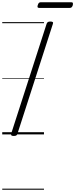

<svg xmlns="http://www.w3.org/2000/svg" viewBox="-20 -1204 674 1720"><path d="M103 14Q89 14 83 9.5Q77 5 80 -6L398 -992Q402 -1002 409 -1006.5Q416 -1011 432 -1011Q446 -1011 452 -1006.5Q458 -1002 454 -991L136 -5Q133 5 126 9.5Q119 14 103 14ZM332 -1133Q320 -1133 317 -1139.5Q314 -1146 318 -1157Q322 -1171 328 -1177.5Q334 -1184 346 -1184H618Q630 -1184 632.5 -1177Q635 -1170 632 -1157Q628 -1145 622 -1139Q616 -1133 604 -1133ZM0 486H374V496H0ZM0 -20H374V0H0ZM0 -505H374V-500H0ZM0 -1006H374V-996H0Z"/></svg>

Font: Playwrite CA Guides
Style: Regular
Weight: 400
Designer: Veronika Burian, José Scaglione
Foundry: TypeTogether
Version: Version 1.003